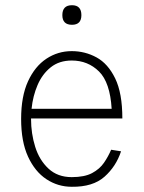

<svg xmlns="http://www.w3.org/2000/svg" viewBox="-20 -706 552 736"><path d="M219 -648Q219 -686 256 -686Q292 -686 292 -648Q292 -611 256 -611Q219 -611 219 -648ZM406 -132 444 -126Q425 -68 380.5 -28.5Q336 11 255 10Q202 10 158 -19Q114 -48 87.5 -105.5Q61 -163 61 -250Q61 -337 87.5 -394.5Q114 -452 158 -481Q202 -510 255 -510Q306 -510 350 -486Q394 -462 421.5 -405.5Q449 -349 449 -252H99V-250Q99 -194 115 -143Q131 -92 166 -59.5Q201 -27 255 -27Q304 -27 333 -42.5Q362 -58 378.5 -82Q395 -106 406 -132ZM255 -474Q207 -474 174.5 -448Q142 -422 124 -380Q106 -338 101 -289H408Q402 -390 359.5 -432Q317 -474 255 -474Z"/></svg>

Font: Haskoy ExtraLight
Style: Regular
Weight: 200
Designer: Ertekin Erdin
Foundry: Ertekin Erdin
Version: Version 2.000; ttfautohint (v1.8.4.7-5d5b)